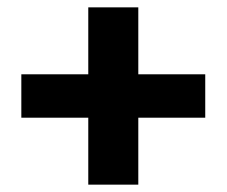

<svg xmlns="http://www.w3.org/2000/svg" viewBox="-20 -585 616 522"><path d="M220 -265H38V-383H220V-565H356V-383H538V-265H356V-83H220Z"/></svg>

Font: Stavian Bold
Style: Bold
Weight: 700
Version: Version 1.000; ttfautohint (v1.6)